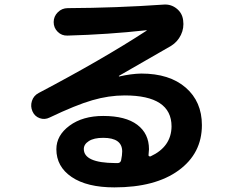

<svg xmlns="http://www.w3.org/2000/svg" viewBox="-20 -770 1040 840"><path d="M509.8 -68.4Q514.6 -91.8 514.6 -107.4Q514.6 -167 431.6 -167Q390.6 -167 368.7 -152.8Q346.7 -138.7 346.7 -118.2Q346.7 -57.6 483.4 -56.6H496.1Q506.8 -57.6 509.8 -68.4ZM197.3 -255.9Q175.8 -245.1 153.8 -252.9Q131.8 -260.7 122.1 -282.7Q112.3 -304.7 119.6 -328.1Q127 -351.6 149.4 -363.3Q427.7 -509.8 621.1 -635.7Q622.1 -635.7 622.1 -636.7Q622.1 -637.7 620.1 -637.7Q452.1 -619.1 275.4 -614.3Q250 -613.3 232.4 -630.9Q214.8 -648.4 214.8 -673.3Q214.8 -698.2 232.9 -716.3Q251 -734.4 276.4 -734.4Q488.3 -735.4 697.3 -750Q728.5 -752 752.9 -732.4Q777.3 -712.9 781.2 -681.6Q786.1 -647.5 771.5 -617.2Q756.8 -586.9 728.5 -569.3Q707 -556.6 501 -438.5Q500 -438.5 500 -437Q500 -435.5 502 -435.5Q553.7 -447.3 597.7 -448.2Q721.7 -448.2 792.5 -386.7Q863.3 -325.2 863.3 -222.7Q863.3 -98.6 761.2 -24.4Q659.2 49.8 480.5 49.8Q360.4 49.8 293.5 4.4Q226.6 -41 226.6 -117.2Q226.6 -177.7 284.2 -220.2Q341.8 -262.7 431.6 -262.7Q529.3 -262.7 580.6 -224.1Q631.8 -185.5 631.8 -117.2Q631.8 -109.4 629.9 -92.8Q628.9 -88.9 631.8 -86.9Q634.8 -85 638.7 -85.9Q729.5 -127.9 730.5 -216.8Q730.5 -352.5 525.4 -352.5Q456.1 -352.5 383.8 -331.5Q311.5 -310.5 197.3 -255.9Z"/></svg>

Font: Rounded-X Mgen+ 2m bold
Style: Bold
Weight: 700
Designer: [Source Han Sans]
Ryoko NISHIZUKA  (kana & ideographs); Paul D. Hunt (Latin, Greek & Cyrillic); Wenlong ZHANG  (bopomofo
Version: Version 1.059.20150602